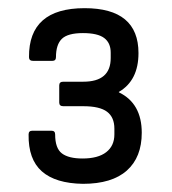

<svg xmlns="http://www.w3.org/2000/svg" viewBox="-20 -795 421 470"><path d="M183 -345Q116 -346 82.5 -375.5Q49 -405 50 -466Q50 -475 59 -475H106Q115 -475 115 -466Q115 -432 131.5 -419.5Q148 -407 182 -407Q220 -407 240 -422.5Q260 -438 260 -466V-480Q260 -508 242 -521.5Q224 -535 184 -535H135Q125 -535 125 -544V-586Q125 -595 135 -595H184Q251 -595 251 -653V-666Q251 -690 235 -702Q219 -714 183 -714Q146 -714 131.5 -700Q117 -686 117 -655Q117 -646 108 -646H61Q51 -646 51 -655Q50 -775 187 -775Q319 -775 319 -665Q319 -598 271 -570V-569Q327 -542 327 -470Q327 -410 290.5 -377.5Q254 -345 183 -345Z"/></svg>

Font: Sofia Sans Semi Condensed
Style: Regular
Weight: 400
Designer: Botio Nikoltchev, Ani Petrova
Foundry: lettersoup
Version: Version 4.100; ttfautohint (v1.8.4.7-5d5b)